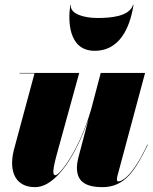

<svg xmlns="http://www.w3.org/2000/svg" viewBox="-20 -760 628 790"><path d="M271.5 -740H269.5C259.5 -679 259.5 -551 369.5 -551C489.5 -551 519.5 -679 529.5 -740H527.5C511.5 -691 433.5 -686 379.5 -686C325.5 -686 266.5 -703 271.5 -740ZM306 -460H60.5V-458H122L36.5 -141C14.5 -49 47.5 10 124 10C215 10 296.5 -132.5 344 -269.5L302 -110C299 -98.5 296.5 -83 296.5 -70C296.5 -18.5 325 10 402 10C493.5 10 537.5 -59.5 588 -164.5L586 -165C520.5 -23 475 -13.5 467.5 -13.5C463 -13.5 461 -16.5 461 -21C461 -25 461.5 -29 463 -35.5L577 -460H394.5L355 -310C306 -141.5 225.5 -39 208 -39C197 -39 194 -53.5 215.5 -131.5Z"/></svg>

Font: Bodoni* 96pt Fatface
Style: Italic
Weight: 900
Italic angle: -13°
Version: Version 2.3